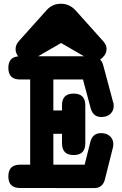

<svg xmlns="http://www.w3.org/2000/svg" viewBox="-20 -943 642 1010"><path d="M226.1 -890.6Q255.9 -923.3 300.3 -923.3Q344.2 -923.3 375.5 -890.6L523.4 -725.6Q531.7 -715.8 536.1 -707Q540.5 -698.2 540.5 -685.5Q540.5 -667 530.3 -652.6Q520 -638.2 506.8 -629.9Q518.1 -618.2 522.9 -600.1Q535.6 -552.2 548.8 -503.4Q562 -454.6 574.7 -406.7Q577.1 -401.4 577.6 -396Q578.1 -390.6 578.1 -384.8Q578.1 -361.3 561.3 -344.5Q544.4 -327.6 512.2 -327.6Q469.7 -327.6 457 -373.5L416.5 -524.9H260.7V-361.8H306.2V-389.6Q306.2 -450.7 367.2 -450.7Q428.7 -450.7 428.7 -389.6V-189Q428.7 -127.4 367.2 -127.4Q306.2 -127.4 306.2 -189V-239.3H260.7V-76.7H425.3Q432.6 -106.4 440.2 -136.2Q447.8 -166 455.1 -195.8Q460.4 -218.3 474.6 -230.5Q488.8 -242.7 511.7 -242.7Q527.8 -242.7 539.8 -238Q551.8 -233.4 559.8 -225.3Q567.9 -217.3 572 -207Q576.2 -196.8 576.2 -185.1Q576.2 -176.8 573.7 -166L532.2 -0.5Q526.9 22 512.7 34.2Q498.5 46.4 476.6 46.4L85 45.9Q23.9 45.9 23.9 -15.1Q23.9 -76.7 85 -76.7H138.7V-524.9H85Q23.9 -524.9 23.9 -585.9Q23.9 -642.1 75.7 -646.5Q69.3 -654.3 65.7 -663.8Q62 -673.3 62 -684.6Q62 -709 80.1 -727.1L78.6 -726.1ZM180.7 -647H421.9L301.3 -716.8Q271 -699.7 241 -681.9Q210.9 -664.1 180.7 -647Z"/></svg>

Font: Erica Type
Style: Bold
Weight: 700
Designer: Peter Wiegel
Foundry: Peter Wiegel
Version: Version 1.000 2010 initial release